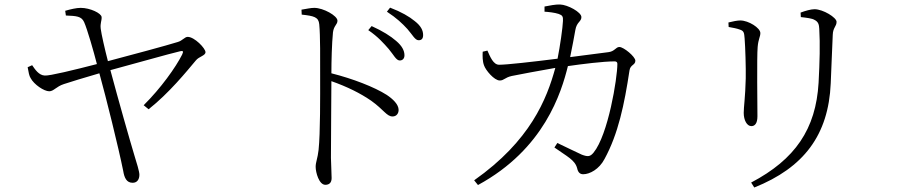

<svg xmlns="http://www.w3.org/2000/svg" viewBox="-20 -781 4010 854"><path d="M273 -712C320 -710 342 -709 354 -683C368 -652 397 -551 411 -496C310 -470 200 -443 179 -445C153 -446 136 -472 123 -491L103 -482C107 -459 110 -443 116 -434C131 -405 176 -375 199 -375C219 -375 230 -396 264 -407C284 -414 360 -437 422 -455C452 -347 507 -125 528 -21C533 10 543 32 570 32C590 32 600 17 600 -4C600 -18 588 -57 578 -89C558 -155 506 -338 471 -469C565 -494 733 -542 781 -553C793 -556 798 -554 790 -538C762 -482 695 -388 619 -313L641 -295C733 -368 809 -462 851 -512C865 -530 894 -533 894 -549C894 -566 845 -617 815 -617C801 -617 792 -600 770 -594C726 -580 555 -534 460 -509C446 -563 431 -629 428 -653C425 -679 433 -688 432 -705C431 -722 381 -746 339 -746C320 -746 294 -740 270 -733Z M1322 -716C1377 -710 1397 -705 1400 -673C1405 -622 1404 -517 1404 -438C1404 -358 1405 -188 1397 -114C1393 -77 1384 -60 1384 -39C1384 -14 1399 41 1427 41C1445 41 1455 31 1455 11C1455 -7 1453 -35 1452 -79C1452 -187 1454 -355 1454 -420C1525 -395 1583 -366 1631 -333C1687 -293 1700 -263 1726 -263C1744 -263 1753 -277 1753 -292C1753 -317 1727 -341 1700 -359C1645 -394 1549 -431 1454 -455C1454 -509 1456 -586 1461 -637C1465 -668 1481 -671 1481 -689C1481 -711 1418 -746 1378 -746C1362 -746 1346 -742 1321 -738ZM1618 -647C1662 -617 1687 -588 1709 -563C1731 -537 1742 -512 1758 -512C1771 -512 1779 -521 1779 -535C1779 -556 1768 -577 1742 -599C1718 -620 1682 -643 1633 -665ZM1701 -729C1745 -700 1769 -677 1792 -652C1815 -626 1826 -602 1842 -602C1855 -602 1862 -609 1862 -625C1862 -646 1852 -666 1825 -687C1801 -707 1765 -728 1715 -747Z M2516 -527C2525 -569 2534 -620 2539 -647C2545 -684 2566 -684 2566 -705C2566 -727 2505 -760 2471 -761C2453 -762 2422 -756 2402 -752V-729C2419 -728 2447 -725 2465 -719C2482 -713 2485 -707 2484 -688C2483 -659 2471 -575 2460 -520C2349 -506 2234 -493 2200 -493C2174 -493 2160 -529 2148 -556L2127 -551C2126 -532 2126 -508 2133 -490C2140 -469 2178 -423 2203 -423C2222 -423 2225 -436 2256 -443C2283 -449 2383 -467 2450 -479C2412 -340 2339 -155 2089 21L2106 42C2401 -118 2477 -370 2506 -487C2568 -496 2663 -508 2714 -508C2722 -508 2726 -504 2726 -497C2726 -433 2685 -181 2620 -102C2605 -84 2595 -83 2568 -93C2549 -101 2498 -127 2459 -145L2446 -125C2502 -85 2537 -70 2547 -33C2551 -14 2560 -6 2574 -6C2603 -6 2645 -28 2669 -74C2730 -186 2757 -316 2780 -468C2784 -494 2806 -491 2806 -511C2806 -529 2754 -572 2735 -572C2719 -572 2714 -552 2686 -549Z M3675 -410C3678 -472 3681 -567 3684 -626C3685 -659 3701 -663 3701 -684C3701 -703 3641 -740 3603 -740C3587 -740 3562 -733 3541 -725L3542 -705C3569 -702 3592 -699 3602 -693C3621 -684 3623 -670 3624 -653C3628 -583 3626 -508 3621 -413C3609 -207 3517 -72 3321 31L3335 53C3555 -35 3665 -180 3675 -410ZM3272 -649C3289 -643 3290 -635 3292 -610C3295 -574 3298 -478 3297 -432C3295 -348 3288 -306 3288 -279C3288 -247 3302 -220 3322 -220C3336 -220 3349 -230 3349 -264C3349 -299 3346 -529 3350 -572C3353 -608 3362 -617 3362 -634C3362 -657 3309 -690 3273 -690C3260 -690 3239 -686 3220 -681L3221 -661C3242 -657 3256 -655 3272 -649Z"/></svg>

Font: Noto Serif CJK JP Light
Style: Regular
Weight: 300
Designer: Ryoko NISHIZUKA 西塚涼子 (kana & ideographs); Frank Grießhammer (Latin, Greek & Cyrillic); Wenlong ZHANG 张文龙 (bopomofo); San
Foundry: Adobe Systems Incorporated
Version: Version 1.001;PS 1.001;hotconv 16.6.54;makeotf.lib2.5.65590